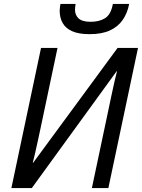

<svg xmlns="http://www.w3.org/2000/svg" viewBox="-20 -958 723 978"><path d="M436 -784Q381 -784 347.5 -799Q314 -814 299 -841Q284 -868 284 -903Q284 -913 285.5 -923Q287 -933 288 -938H365Q364 -929 363 -922.5Q362 -916 362 -909Q362 -881 380.5 -864Q399 -847 442 -847Q486 -847 515.5 -865.5Q545 -884 555 -938H638Q629 -891 605 -856.5Q581 -822 540 -803Q499 -784 436 -784ZM38 0 189 -714H273L190 -321Q184 -291 175.5 -253Q167 -215 159.5 -181Q152 -147 147 -129H149L579 -714H683L532 0H448L532 -397Q539 -431 547 -468.5Q555 -506 562.5 -539.5Q570 -573 576 -595H574L142 0Z"/></svg>

Font: Noto Sans Display
Style: Italic
Weight: 400
Italic angle: -12°
Designer: Monotype Design Team
Foundry: Monotype Imaging Inc.
Version: Version 2.003